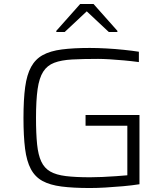

<svg xmlns="http://www.w3.org/2000/svg" viewBox="-20 -937 835 965"><path d="M432 8Q348 8 289.5 0.5Q231 -7 193.5 -27.5Q156 -48 135 -87.5Q114 -127 106 -189.5Q98 -252 98 -344Q98 -437 106.5 -499.5Q115 -562 136.5 -601Q158 -640 195.5 -660.5Q233 -681 291 -688.5Q349 -696 431 -696Q470 -696 515 -693.5Q560 -691 603 -686.5Q646 -682 678 -677V-625Q641 -630 602.5 -633.5Q564 -637 530.5 -639Q497 -641 473 -641Q396 -641 342 -638Q288 -635 252.5 -621.5Q217 -608 197 -576.5Q177 -545 169 -489Q161 -433 161 -344Q161 -265 166.5 -211.5Q172 -158 187.5 -125Q203 -92 232.5 -75Q262 -58 311 -52Q360 -46 433 -46Q459 -46 494 -47.5Q529 -49 563 -51.5Q597 -54 620 -56V-305H410V-359H681V-11Q643 -5 598 -1Q553 3 510 5.5Q467 8 432 8ZM263 -776V-782L383 -917H450L570 -782V-776H527L416 -880L305 -776Z"/></svg>

Font: Saira Expanded Light
Style: Regular
Weight: 300
Width: 7
Designer: Hector Gatti with collaboration of the Omnibus-Type team
Foundry: Omnibus-Type
Version: Version 1.101